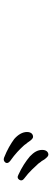

<svg xmlns="http://www.w3.org/2000/svg" viewBox="359 -1242 282 1040"><g transform="rotate(-90 500.0 -722.0)"><path d="M182 -601C197 -601 208 -613 208 -634C208 -659 196 -679 173 -701C147 -723 114 -745 72 -764C61 -770 52 -768 46 -758C40 -749 42 -740 53 -732C91 -704 116 -674 134 -655L144 -641C145 -640 146 -639 147 -638C149 -635 151 -631 156 -623C166 -610 174 -601 182 -601ZM148 -808C189 -779 210 -757 229 -737C235 -730 237 -728 240 -723L246 -716C259 -697 268 -684 279 -684C292 -684 305 -693 305 -717C305 -741 291 -765 267 -786C241 -805 209 -824 166 -841C155 -845 146 -842 140 -834C134 -826 137 -816 148 -808Z"/></g></svg>

Font: 寒蝉锦书宋 Text
Style: Regular
Weight: 400
Designer: 寒蝉锦书宋{Warren} 思源宋体{Ryoko NISHIZUKA 西塚涼子 (kana & ideographs); Frank Grießhammer (Latin, Greek & Cyrillic); Wenlong ZHANG 
Foundry: Adobe & ChillType
Version: Version 2.000;Glyphs 3.1.1 (3135)